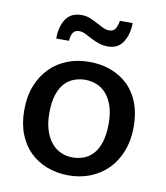

<svg xmlns="http://www.w3.org/2000/svg" viewBox="-78 -740 705 815"><g transform="rotate(10 274.0 -332.0)"><path d="M509 -241Q509 -182 490.5 -135Q472 -88 440 -56Q408 -24 365 -7Q322 10 272 10Q222 10 179.5 -6Q137 -22 105.5 -52.5Q74 -83 56.5 -128Q39 -173 39 -231Q39 -291 57.5 -337Q76 -383 108 -415Q140 -447 183 -463.5Q226 -480 276 -480Q326 -480 368.5 -464.5Q411 -449 442.5 -419Q474 -389 491.5 -344Q509 -299 509 -241ZM402 -236Q402 -281 391 -312.5Q380 -344 362 -364Q344 -384 320.5 -393Q297 -402 273 -402Q249 -402 226 -394Q203 -386 185 -367Q167 -348 156.5 -316Q146 -284 146 -236Q146 -192 157 -160Q168 -128 186 -107.5Q204 -87 227 -77.5Q250 -68 275 -68Q299 -68 322 -76Q345 -84 363 -103.5Q381 -123 391.5 -155.5Q402 -188 402 -236ZM120 -553Q120 -604 141.5 -637Q163 -670 209 -670Q230 -670 246.5 -663Q263 -656 278 -648Q293 -640 307 -633Q321 -626 335 -626Q355 -626 363 -641.5Q371 -657 373 -674H428Q428 -626 406.5 -592Q385 -558 342 -558Q320 -558 301 -564.5Q282 -571 266.5 -579.5Q251 -588 237.5 -594.5Q224 -601 212 -601Q192 -601 184 -587.5Q176 -574 175 -553Z"/></g></svg>

Font: Ek Mukta Medium
Style: Regular
Weight: 500
Designer: Girish Dalvi and Yashodeep Gholap
Foundry: Ek Type
Version: Version 2.538;PS 1.002;hotconv 16.6.51;makeotf.lib2.5.65220;